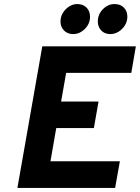

<svg xmlns="http://www.w3.org/2000/svg" viewBox="-20 -929 692 949"><path d="M66 0 189 -700H651.5L629 -569H307L282 -427H467L444 -296H258L229.5 -132H572.5L549 0ZM526 -760.5Q497 -760.5 480.2 -778.5Q463.5 -796.5 463.5 -822Q463.5 -858.5 488.8 -883.8Q514 -909 546 -909Q575.5 -909 592.5 -891.2Q609.5 -873.5 609.5 -847Q609.5 -823 597.2 -803.5Q585 -784 565.8 -772.2Q546.5 -760.5 526 -760.5ZM341.5 -760.5Q313.5 -760.5 296.2 -778.5Q279 -796.5 279 -822Q279 -846.5 291.2 -866Q303.5 -885.5 322.2 -897.2Q341 -909 361 -909Q391 -909 408 -891.2Q425 -873.5 425 -847Q425 -811 399.2 -785.8Q373.5 -760.5 341.5 -760.5Z"/></svg>

Font: Overpass ExtraBold
Style: Italic
Weight: 800
Italic angle: -10°
Designer: Delve Withrington, Dave Bailey, Thomas Jockin
Foundry: Delve Fonts LLC
Version: Version 4.000